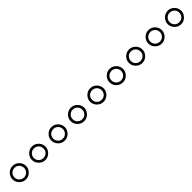

<svg xmlns="http://www.w3.org/2000/svg" viewBox="401 -1779 2799 2799"><g transform="rotate(-45 1800.0 -380.0)"><path d="M80 -380Q80 -342 99 -310.5Q118 -279 149.5 -260Q181 -241 219 -241Q257 -241 288.5 -260Q320 -279 339 -310.5Q358 -342 358 -380Q358 -418 339 -449.5Q320 -481 288.5 -500Q257 -519 219 -519Q181 -519 149.5 -500Q118 -481 99 -449.5Q80 -418 80 -380ZM120 -380Q120 -422 148.5 -450.5Q177 -479 219 -479Q261 -479 289.5 -450.5Q318 -422 318 -380Q318 -338 289.5 -309.5Q261 -281 219 -281Q177 -281 148.5 -309.5Q120 -338 120 -380Z M480 -380Q480 -342 499 -310.5Q518 -279 549.5 -260Q581 -241 619 -241Q657 -241 688.5 -260Q720 -279 739 -310.5Q758 -342 758 -380Q758 -418 739 -449.5Q720 -481 688.5 -500Q657 -519 619 -519Q581 -519 549.5 -500Q518 -481 499 -449.5Q480 -418 480 -380ZM520 -380Q520 -422 548.5 -450.5Q577 -479 619 -479Q661 -479 689.5 -450.5Q718 -422 718 -380Q718 -338 689.5 -309.5Q661 -281 619 -281Q577 -281 548.5 -309.5Q520 -338 520 -380Z M880 -380Q880 -342 899 -310.5Q918 -279 949.5 -260Q981 -241 1019 -241Q1057 -241 1088.5 -260Q1120 -279 1139 -310.5Q1158 -342 1158 -380Q1158 -418 1139 -449.5Q1120 -481 1088.5 -500Q1057 -519 1019 -519Q981 -519 949.5 -500Q918 -481 899 -449.5Q880 -418 880 -380ZM920 -380Q920 -422 948.5 -450.5Q977 -479 1019 -479Q1061 -479 1089.5 -450.5Q1118 -422 1118 -380Q1118 -338 1089.5 -309.5Q1061 -281 1019 -281Q977 -281 948.5 -309.5Q920 -338 920 -380Z M1280 -380Q1280 -342 1299 -310.5Q1318 -279 1349.5 -260Q1381 -241 1419 -241Q1457 -241 1488.5 -260Q1520 -279 1539 -310.5Q1558 -342 1558 -380Q1558 -418 1539 -449.5Q1520 -481 1488.5 -500Q1457 -519 1419 -519Q1381 -519 1349.5 -500Q1318 -481 1299 -449.5Q1280 -418 1280 -380ZM1320 -380Q1320 -422 1348.5 -450.5Q1377 -479 1419 -479Q1461 -479 1489.5 -450.5Q1518 -422 1518 -380Q1518 -338 1489.5 -309.5Q1461 -281 1419 -281Q1377 -281 1348.5 -309.5Q1320 -338 1320 -380Z M1680 -380Q1680 -342 1699 -310.5Q1718 -279 1749.5 -260Q1781 -241 1819 -241Q1857 -241 1888.5 -260Q1920 -279 1939 -310.5Q1958 -342 1958 -380Q1958 -418 1939 -449.5Q1920 -481 1888.5 -500Q1857 -519 1819 -519Q1781 -519 1749.5 -500Q1718 -481 1699 -449.5Q1680 -418 1680 -380ZM1720 -380Q1720 -422 1748.5 -450.5Q1777 -479 1819 -479Q1861 -479 1889.5 -450.5Q1918 -422 1918 -380Q1918 -338 1889.5 -309.5Q1861 -281 1819 -281Q1777 -281 1748.5 -309.5Q1720 -338 1720 -380Z M2080 -380Q2080 -342 2099 -310.5Q2118 -279 2149.5 -260Q2181 -241 2219 -241Q2257 -241 2288.5 -260Q2320 -279 2339 -310.5Q2358 -342 2358 -380Q2358 -418 2339 -449.5Q2320 -481 2288.5 -500Q2257 -519 2219 -519Q2181 -519 2149.5 -500Q2118 -481 2099 -449.5Q2080 -418 2080 -380ZM2120 -380Q2120 -422 2148.5 -450.5Q2177 -479 2219 -479Q2261 -479 2289.5 -450.5Q2318 -422 2318 -380Q2318 -338 2289.5 -309.5Q2261 -281 2219 -281Q2177 -281 2148.5 -309.5Q2120 -338 2120 -380Z M2480 -380Q2480 -342 2499 -310.5Q2518 -279 2549.5 -260Q2581 -241 2619 -241Q2657 -241 2688.5 -260Q2720 -279 2739 -310.5Q2758 -342 2758 -380Q2758 -418 2739 -449.5Q2720 -481 2688.5 -500Q2657 -519 2619 -519Q2581 -519 2549.5 -500Q2518 -481 2499 -449.5Q2480 -418 2480 -380ZM2520 -380Q2520 -422 2548.5 -450.5Q2577 -479 2619 -479Q2661 -479 2689.5 -450.5Q2718 -422 2718 -380Q2718 -338 2689.5 -309.5Q2661 -281 2619 -281Q2577 -281 2548.5 -309.5Q2520 -338 2520 -380Z M2880 -380Q2880 -342 2899 -310.5Q2918 -279 2949.5 -260Q2981 -241 3019 -241Q3057 -241 3088.5 -260Q3120 -279 3139 -310.5Q3158 -342 3158 -380Q3158 -418 3139 -449.5Q3120 -481 3088.5 -500Q3057 -519 3019 -519Q2981 -519 2949.5 -500Q2918 -481 2899 -449.5Q2880 -418 2880 -380ZM2920 -380Q2920 -422 2948.5 -450.5Q2977 -479 3019 -479Q3061 -479 3089.5 -450.5Q3118 -422 3118 -380Q3118 -338 3089.5 -309.5Q3061 -281 3019 -281Q2977 -281 2948.5 -309.5Q2920 -338 2920 -380Z M3280 -380Q3280 -342 3299 -310.5Q3318 -279 3349.5 -260Q3381 -241 3419 -241Q3457 -241 3488.5 -260Q3520 -279 3539 -310.5Q3558 -342 3558 -380Q3558 -418 3539 -449.5Q3520 -481 3488.5 -500Q3457 -519 3419 -519Q3381 -519 3349.5 -500Q3318 -481 3299 -449.5Q3280 -418 3280 -380ZM3320 -380Q3320 -422 3348.5 -450.5Q3377 -479 3419 -479Q3461 -479 3489.5 -450.5Q3518 -422 3518 -380Q3518 -338 3489.5 -309.5Q3461 -281 3419 -281Q3377 -281 3348.5 -309.5Q3320 -338 3320 -380Z"/></g></svg>

Font: text-security-circle
Style: Regular
Weight: 400
Monospace: yes
Foundry: Oskari Noppa
Version: Version 3.000;hotconv 1.0.118;makeotfexe 2.5.65603